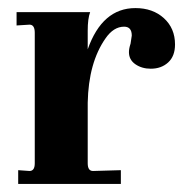

<svg xmlns="http://www.w3.org/2000/svg" viewBox="-20 -455 459 475"><path d="M25 0V-34L53 -32Q66 -32 66 -51V-374Q66 -394 53 -394L21 -392V-425H203Q197 -409 197 -379V-333Q233 -435 315 -435Q358 -435 385.5 -410Q413 -385 413 -345Q413 -316 396 -300.5Q379 -285 353 -285Q331 -285 315 -296Q299 -307 299 -326Q299 -335 303 -347Q306 -365 306 -367Q306 -389 287 -389Q261 -389 241 -360Q199 -300 197 -201V-51Q197 -32 210 -32L279 -34V0Z"/></svg>

Font: UnnaBold
Style: Bold
Weight: 700
Designer: Jorge de Buen Unna
Foundry: Omnibus-Type
Version: Version 2.008;hotconv 1.0.109;makeotfexe 2.5.65596